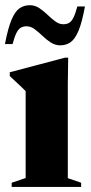

<svg xmlns="http://www.w3.org/2000/svg" viewBox="-20 -736 358 756"><path d="M248.5 -509 247 -404.5V-34.5L299.5 -16.5V0H26V-16.5L81 -35V-377Q74.5 -384 65.8 -392.2Q57 -400.5 45.2 -411.5Q33.5 -422.5 18.5 -436.5V-451.5L236 -509ZM314.5 -710.5Q303 -647.5 289 -614.5Q275 -581.5 257.5 -569.5Q240 -557.5 217 -557.5Q197 -557.5 179.8 -568.8Q162.5 -580 147 -595Q131.5 -610 116.2 -621.2Q101 -632.5 85 -632.5Q71.5 -632.5 61.8 -626.8Q52 -621 44.5 -605.8Q37 -590.5 29.5 -562.5H-0.5Q11.5 -625.5 25.5 -658.5Q39.5 -691.5 57 -703.5Q74.5 -715.5 97.5 -715.5Q117.5 -715.5 134.5 -704.2Q151.5 -693 167 -678Q182.5 -663 197.8 -651.8Q213 -640.5 229 -640.5Q243 -640.5 252.5 -646.2Q262 -652 269.5 -667.2Q277 -682.5 284.5 -710.5Z"/></svg>

Font: Newsreader 60pt
Style: Bold
Weight: 700
Designer: Hugues Gentile
Foundry: Production Type
Version: Version 1.003